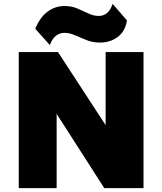

<svg xmlns="http://www.w3.org/2000/svg" viewBox="-20 -968 835 988"><path d="M76.5 0V-700H278.5L523.5 -324V-700H718.5V0H516.5L271.5 -382V0ZM236.5 -736 161.5 -820Q185 -878 224 -907.5Q263 -937 312.5 -937Q349 -937 378.5 -924.2Q408 -911.5 434.5 -898.8Q461 -886 488.5 -886Q512 -886 530.2 -900.5Q548.5 -915 559.5 -948L633.5 -863Q624 -806 585.5 -777.5Q547 -749 494.5 -749Q457.5 -749 425.8 -761.5Q394 -774 365.8 -786.5Q337.5 -799 311.5 -799Q287.5 -799 268 -784Q248.5 -769 236.5 -736Z"/></svg>

Font: Geologica Roman Black
Style: Regular
Weight: 900
Designer: Sindre Bremnes, Frode Helland
Foundry: Monokrom Skriftforlag AS
Version: Version 1.010;gftools[0.9.28]